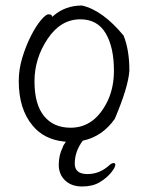

<svg xmlns="http://www.w3.org/2000/svg" viewBox="-20 -501 540 696"><path d="M372 -139Q393 -186 393 -245Q393 -330 363 -380.5Q333 -431 271 -431Q200 -431 152.5 -360Q105 -289 105 -206Q105 -123 139.5 -80.5Q174 -38 236 -38Q325 -38 372 -139ZM214 20 219 13 211 12Q139 4 98 -46Q48 -106 48 -207Q48 -250 61 -292.5Q74 -335 92 -370.5Q110 -406 128 -427.5Q146 -449 155.5 -449Q165 -449 167 -446L169 -440L174 -444Q217 -481 277 -481Q352 -464 428 -372Q449 -320 449 -245Q445 -185 396 -70Q351 -6 280 9Q251 48 251 92Q251 130 297 130Q340 130 374 100Q384 90 392 90Q398 90 398 96Q398 106 382.5 125Q367 144 341.5 159.5Q316 175 277.5 175Q239 175 216 153Q193 131 193 96.5Q193 62 207 34Q209 26 214 20Z"/></svg>

Font: Moon Stars Kai HW Light
Style: Regular
Weight: 300
Designer: GuiWonder
Version: Version 1.101